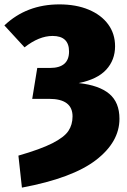

<svg xmlns="http://www.w3.org/2000/svg" viewBox="-30 -736 580 876"><path d="M495 -525Q495 -462 454.5 -418Q414 -374 329 -357Q422 -347 468.5 -308Q515 -269 515 -194Q515 -88 407.5 -5.5Q300 77 70 120L54 -26Q155 -55 209 -82.5Q263 -110 282 -138.5Q301 -167 301 -205Q301 -285 194 -285H117L140 -426H198Q285 -426 285 -501Q285 -572 210 -572Q148 -572 82 -520L-10 -620Q91 -716 241 -716Q317 -716 374.5 -692Q432 -668 463.5 -625Q495 -582 495 -525Z"/></svg>

Font: FiraGO Heavy
Style: Regular
Weight: 900
Designer: bBox Type
Foundry: bBox Type GmbH
Version: Version 1.001